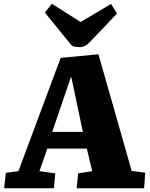

<svg xmlns="http://www.w3.org/2000/svg" viewBox="-20 -1002 797 1022"><path d="M504 -713 681 -92 753 -83 747 0H388L396 -79L471 -91L442 -211H232L190 -91L274 -79L267 0H2L11 -82L78 -91L303 -694ZM258 -300H421L360 -590H357ZM219 -935 256 -982 409 -885 571 -981 603 -930 462 -782Q447 -766 433 -758.5Q419 -751 404 -751Q395 -751 383.5 -752.5Q372 -754 363 -758Z"/></svg>

Font: Literata ExtraBold
Style: Italic
Weight: 800
Italic angle: -2°
Designer: Latin by Veronika Burian and Jose Scaglione. Greek by Irene Vlachou. Cyrillic by Vera Evstafieva
Foundry: TypeTogether
Version: Version 3.002